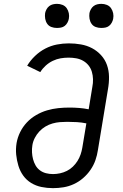

<svg xmlns="http://www.w3.org/2000/svg" viewBox="-20 -968 640 996"><path d="M255 8Q224 8 195 2Q166 -4 141.5 -19Q117 -34 100.5 -57Q84 -80 75.5 -108Q67 -136 64 -165.5Q61 -195 66 -226Q71 -255 84.5 -282.5Q98 -310 119 -332.5Q140 -355 167.5 -371Q195 -387 224 -395.5Q253 -404 282 -407Q311 -410 340 -410Q365 -410 390.5 -408Q416 -406 440 -401L459 -517Q463 -537 462.5 -557Q462 -577 456.5 -595.5Q451 -614 439.5 -628.5Q428 -643 411.5 -652.5Q395 -662 375.5 -665.5Q356 -669 336 -669Q315 -669 294.5 -665.5Q274 -662 254 -652.5Q234 -643 217 -627.5Q200 -612 189 -594L121 -627Q137 -654 161.5 -677.5Q186 -701 215 -716Q244 -731 275 -737Q306 -743 337 -743Q369 -743 400 -737.5Q431 -732 457.5 -718Q484 -704 504.5 -681.5Q525 -659 535 -630.5Q545 -602 545.5 -570Q546 -538 540 -505L488 -190Q484 -163 475 -137Q466 -111 449.5 -87Q433 -63 411 -44Q389 -25 363 -13Q337 -1 309.5 3.5Q282 8 255 8ZM255 -65Q273 -65 291.5 -69Q310 -73 327 -81.5Q344 -90 358 -103.5Q372 -117 382 -133Q392 -149 398 -166.5Q404 -184 407 -202L428 -328Q404 -333 379 -334.5Q354 -336 329 -336Q310 -336 291 -334.5Q272 -333 252.5 -327.5Q233 -322 215.5 -311.5Q198 -301 184 -286Q170 -271 160.5 -252.5Q151 -234 148 -215Q145 -196 146 -177.5Q147 -159 151.5 -142Q156 -125 164.5 -110Q173 -95 187 -84.5Q201 -74 218.5 -69.5Q236 -65 255 -65ZM505 -823Q490 -823 476.5 -828Q463 -833 455 -844.5Q447 -856 444.5 -870.5Q442 -885 444 -900Q446 -910 451.5 -920Q457 -930 465.5 -936.5Q474 -943 484.5 -945.5Q495 -948 506 -948Q521 -948 534.5 -942.5Q548 -937 556 -925.5Q564 -914 567 -899.5Q570 -885 567 -870Q565 -860 559.5 -850Q554 -840 545.5 -833.5Q537 -827 526.5 -825Q516 -823 505 -823ZM275 -823Q260 -823 246.5 -828Q233 -833 225 -844.5Q217 -856 214.5 -870.5Q212 -885 214 -900Q216 -910 221.5 -920Q227 -930 235.5 -936.5Q244 -943 254.5 -945.5Q265 -948 276 -948Q291 -948 304.5 -942.5Q318 -937 326 -925.5Q334 -914 337 -899.5Q340 -885 337 -870Q335 -860 329.5 -850Q324 -840 315.5 -833.5Q307 -827 296.5 -825Q286 -823 275 -823Z"/></svg>

Font: Iosevka Etoile
Style: Italic
Weight: 400
Italic angle: -9°
Designer: Belleve Invis
Foundry: Belleve Invis
Version: Version 22.1.2; ttfautohint (v1.8.4)